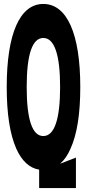

<svg xmlns="http://www.w3.org/2000/svg" viewBox="-20 -840 440 971"><path d="M364 111V-43L284 -12C305 -30 323 -56 337 -89C370 -162 386 -265 386 -400C386 -669 319 -820 199 -820C80 -820 14 -669 14 -400C14 -265 30 -162 62 -89C90 -26 129 10 178 18V111ZM199 -152C143 -152 115 -236 115 -400C115 -564 143 -648 199 -648C255 -648 284 -564 284 -400C284 -236 255 -152 199 -152Z"/></svg>

Font: Yard Headline
Style: Regular
Weight: 400
Monospace: yes
Designer: Roman Shamin
Foundry: Evil Martians
Version: Version 1.000